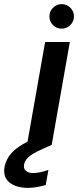

<svg xmlns="http://www.w3.org/2000/svg" viewBox="-108 -703 381 932"><path d="M23 0 111 -499H231L143 0ZM191 -564Q166 -564 149 -581.5Q132 -599 132 -623Q132 -648 149.5 -665.5Q167 -683 191 -683Q216 -683 233.5 -665.5Q251 -648 251 -623Q251 -599 233.5 -581.5Q216 -564 191 -564ZM26 209Q-8 209 -36 198Q-64 187 -78 164.5Q-92 142 -86 106Q-80 79 -64 55Q-48 31 -14.5 8Q19 -15 75 -37L126 -57L143 0L86 26Q47 44 29.5 60.5Q12 77 9 95Q5 115 17.5 126Q30 137 54 137Q69 137 87.5 133Q106 129 127 122L114 195Q94 201 71.5 205Q49 209 26 209Z"/></svg>

Font: DM Sans 20pt SemiBold
Style: Italic
Weight: 600
Italic angle: -10°
Version: Version 4.004;gftools[0.9.30]